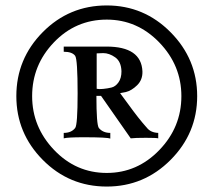

<svg xmlns="http://www.w3.org/2000/svg" viewBox="-20 -670 784 705"><path d="M372 15Q234 15 137 -83Q40 -181 40 -317Q40 -454 137 -552Q234 -650 372 -650Q509 -650 606.5 -551.5Q704 -453 704 -317Q704 -181 606.5 -83Q509 15 372 15ZM372 -35Q484 -35 565 -119Q646 -203 646 -317Q646 -430 565 -514Q484 -598 372 -598Q258 -598 178 -514.5Q98 -431 98 -317Q98 -204 178.5 -119.5Q259 -35 372 -35ZM561 -162Q555 -164 515.5 -164Q476 -164 460 -162L351 -318H334Q334 -212 343 -200Q358 -182 385 -182V-161Q375 -166 288 -166Q228 -166 214 -162V-182Q242 -182 256 -200Q265 -211 265 -327Q265 -452 256 -465Q245 -480 214 -480V-499H371Q499 -499 503 -408Q504 -377 483.5 -357Q463 -337 442 -332L421 -328Q431 -315 450.5 -288Q470 -261 486.5 -240Q503 -219 520 -200Q534 -183 561 -182ZM426 -408Q425 -444 403 -459.5Q381 -475 359 -475L335 -474V-344Q343 -342 358.5 -343.5Q374 -345 389 -348.5Q404 -352 415 -367.5Q426 -383 426 -408Z"/></svg>

Font: GFS Artemisia
Style: Bold
Weight: 700
Designer: Designed by Takis Katsoulidis.
Foundry: Designed by Takis Katsoulidis.
Version: Version 1.0